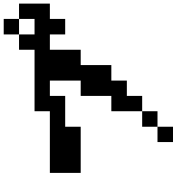

<svg xmlns="http://www.w3.org/2000/svg" viewBox="21 -920 957 1040"><g transform="rotate(-90 500.0 -400.5)"><path d="M833 -692.4H917V-776.4H833ZM83 -442.4V-609.4H417V-692.4H750V-776.4H833V-859.4H917V-776.4H1000V-609.4H917V-526.4H833V-609.4H750V-442.4H667V-276.4H583V-192.4H500V-109.4H417V-26.4H333V-109.4H417V-276.4H500V-442.4H583V-609.4H500V-526.4H333V-442.4ZM333 -26.4V57.6H250V-26.4Z"/></g></svg>

Font: KH Dot Dougenzaka 12
Style: Regular
Weight: 400
Designer: Original version for X68000 by Keitarou Hiraki (http://hp.vector.co.jp/authors/VA000874/) / TrueType conversion by Homem
Version: Version 1.00.20150527